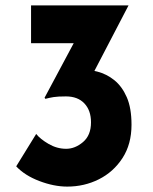

<svg xmlns="http://www.w3.org/2000/svg" viewBox="-20 -683 567 711"><path d="M456 -663 306 -375 227 -418Q248 -426 270 -426Q305 -427 340 -418Q375 -409 403.5 -386Q432 -363 449.5 -323Q467 -283 467 -221Q467 -149 433.5 -97.5Q400 -46 346 -19Q292 8 229 8Q180 8 126 -12.5Q72 -33 40 -67L114 -187Q129 -168 160 -150Q191 -132 225 -132Q258 -132 287.5 -157Q317 -182 317 -230Q317 -274 292.5 -300Q268 -326 224 -326Q194 -326 178.5 -323.5Q163 -321 148 -317L145 -321L262 -540L304 -523H95V-663Z"/></svg>

Font: Reem Kufi
Style: Regular
Weight: 400
Designer: Khaled Hosny
Version: Version 1.6